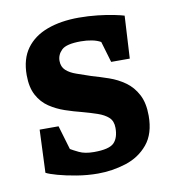

<svg xmlns="http://www.w3.org/2000/svg" viewBox="-65 -567 580 640"><g transform="rotate(-10 225.0 -247.5)"><path d="M217 14Q181 14 145 8Q109 2 82 -5.5Q55 -13 44 -19L50 -164H114L138 -83Q146 -78 165.5 -68.5Q185 -59 216 -59Q267 -59 283.5 -75.5Q300 -92 300 -126Q300 -149 286.5 -161.5Q273 -174 249.5 -182Q226 -190 200 -197Q172 -204 144 -213.5Q116 -223 92 -239Q68 -255 53.5 -282Q39 -309 39 -350Q39 -405 64.5 -440Q90 -475 136 -492Q182 -509 243 -509Q275 -509 306.5 -505.5Q338 -502 362 -497Q386 -492 395 -489L387 -345H324L303 -416Q291 -423 273.5 -426.5Q256 -430 236 -430Q187 -430 171 -414.5Q155 -399 155 -378Q155 -358 168 -346Q181 -334 203 -326.5Q225 -319 251 -310Q279 -302 308 -292Q337 -282 361.5 -264.5Q386 -247 401 -218.5Q416 -190 416 -147Q416 -86 386.5 -50.5Q357 -15 311 -0.5Q265 14 217 14Z"/></g></svg>

Font: Faustina Light
Style: Bold
Weight: 700
Version: Version 1.200